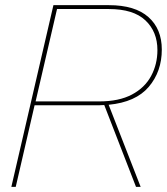

<svg xmlns="http://www.w3.org/2000/svg" viewBox="-20 -724 647 744"><path d="M24 0 187 -704H402Q503 -704 555 -658Q607 -612 607 -532Q607 -447 556.5 -387.5Q506 -328 401 -318L525 0H507L384 -317Q373 -316 362 -316H114L41 0ZM402 -689H201L118 -331H364Q441 -331 491 -357.5Q541 -384 565.5 -429.5Q590 -475 590 -530Q590 -601 543.5 -645Q497 -689 402 -689Z"/></svg>

Font: Prodigy Sans Thin
Style: Italic
Weight: 100
Italic angle: -13°
Designer: Wei Huang
Foundry: Wei Huang
Version: Version 1.003; ttfautohint (v1.8.3)